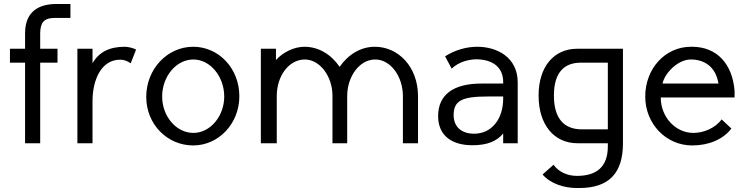

<svg xmlns="http://www.w3.org/2000/svg" viewBox="-20 -720 3740 965"><path d="M334 -700H259C153 -698 106 -643 106 -552V-475H30V-405H106V0H182V-405H269V-475H182V-556C184 -605 198 -630 258 -630H334Z M664 -471C645 -481 618 -485 608 -485C530 -485 479 -459 445 -403V-475H369V0H445V-218C447 -325 492 -420 584 -420C606 -420 619 -413 637 -402Z M951 -485C821 -485 715 -373 715 -233C715 -95 821 11 951 11C1079 11 1183 -99 1183 -236C1183 -377 1079 -485 951 -485ZM952 -421C1037 -421 1107 -335 1107 -235C1107 -136 1037 -52 952 -52C865 -52 795 -136 795 -235C795 -335 865 -421 952 -421Z M1291 0H1371V-237C1371 -341 1434 -421 1512 -421C1588 -421 1651 -336 1651 -239V0H1725V-237C1725 -336 1787 -421 1866 -421C1943 -421 2005 -336 2005 -237V0H2081V-238C2080 -387 1980 -485 1864 -485C1793 -485 1730 -446 1687 -384C1644 -447 1581 -485 1510 -485C1457 -485 1400 -456 1367 -418V-475H1291Z M2582 -306C2582 -432 2478 -485 2379 -485C2328 -485 2271 -471 2217 -437L2250 -375C2286 -410 2338 -421 2371 -422C2459 -422 2509 -380 2509 -308V-300H2399C2257 -300 2182 -243 2182 -136C2182 -42 2247 10 2354 10C2431 10 2477 -11 2509 -49V0H2582ZM2509 -235V-225C2509 -120 2450 -48 2363 -48C2298 -48 2260 -84 2260 -141C2260 -213 2300 -235 2430 -235Z M3035 0V16C3035 118 2979 164 2880 164C2829 164 2786 142 2762 108L2707 157C2746 203 2815 225 2879 225H2891C3042 225 3111 149 3111 0V-475H2881C2764 -475 2687 -385 2687 -240C2687 -91 2766 0 2883 0ZM2764 -240C2764 -355 2815 -405 2899 -405H3035V-70H2899C2815 -72 2764 -124 2764 -240Z M3607 -120C3574 -75 3515 -52 3466 -52H3464C3377 -52 3301 -130 3301 -230H3672V-264C3661 -399 3583 -485 3458 -485H3453C3323 -485 3223 -375 3223 -235C3223 -97 3328 11 3459 11C3542 11 3614 -19 3656 -74ZM3310 -300C3320 -351 3386 -421 3452 -421C3518 -421 3577 -387 3591 -300Z"/></svg>

Font: Mint Spirit
Style: Regular
Weight: 400
Designer: HARENDAL Hirwen
Foundry: Arkandis Digital Foundry.
Version: Version 1.004;FFEdit